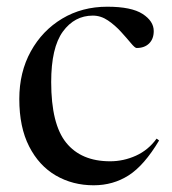

<svg xmlns="http://www.w3.org/2000/svg" viewBox="-20 -542 512 572"><path d="M299.5 -522Q371.5 -522 404.8 -500.5Q438 -479 438 -449.5Q438 -426 424.2 -412.5Q410.5 -399 387 -399Q382 -399 370 -413.5Q358 -428 340.5 -447.2Q323 -466.5 301.8 -481Q280.5 -495.5 256.5 -495.5Q202 -495.5 167.2 -447.8Q132.5 -400 132.5 -297.5Q132.5 -172 177.2 -116.8Q222 -61.5 308 -61.5Q348 -61.5 385 -78.2Q422 -95 446.5 -129L454 -123.5Q409.5 -49 363.2 -19.5Q317 10 259 10Q196.5 10 146.2 -19.2Q96 -48.5 66.8 -105.8Q37.5 -163 37.5 -247Q37.5 -327 71.8 -389Q106 -451 165.2 -486.5Q224.5 -522 299.5 -522Z"/></svg>

Font: Newsreader 72pt
Style: Regular
Weight: 400
Designer: Hugues Gentile
Foundry: Production Type
Version: Version 1.003; ttfautohint (v1.8.3)